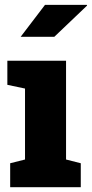

<svg xmlns="http://www.w3.org/2000/svg" viewBox="-20 -782 384 802"><path d="M22.5 0V-100.1L84.5 -115.7V-412.1L10.7 -427.7V-528.3H255.9V-115.7L317.4 -100.1V0ZM66.4 -628.4 168 -761.7H342.8L343.8 -758.8L207 -628.4Z"/></svg>

Font: Roboto Slab Black
Style: Regular
Weight: 900
Designer: Google
Version: Version 2.000; ttfautohint (v1.8.1.43-b0c9)